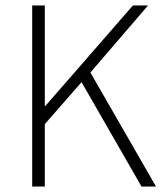

<svg xmlns="http://www.w3.org/2000/svg" viewBox="-20 -679 598 699"><path d="M97.2 0V-659.2H143.1V-293H145L463.9 -659.2H519L309.1 -415L547.9 0H495.1L276.9 -379.9L143.1 -227.1V0Z"/></svg>

Font: Source Sans Pro Light
Style: Regular
Weight: 300
Designer: Paul D. Hunt
Foundry: Adobe Systems Incorporated
Version: Version 2.020;PS 2.0;hotconv 1.0.86;makeotf.lib2.5.63406